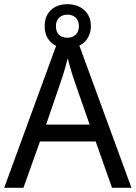

<svg xmlns="http://www.w3.org/2000/svg" viewBox="-20 -897 648 917"><path d="M515.1 0 437 -221.2H170.9L91.8 0H0L262.2 -716.8H345.2L607.9 0ZM408.2 -301.8 335.9 -508.8Q333 -517.6 328.9 -530.3Q324.7 -543 320.3 -557.6Q315.9 -572.3 311.5 -588.1Q307.1 -604 303.2 -619.1Q299.8 -604 295.4 -587.9Q291 -571.8 286.6 -556.9Q282.2 -542 278.1 -529.5Q273.9 -517.1 271 -508.8L200.2 -301.8ZM414.1 -772.9Q414.1 -748 405.5 -728.3Q397 -708.5 382.1 -694.8Q367.2 -681.2 346.7 -674.1Q326.2 -667 302.2 -667Q277.8 -667 257.8 -674.1Q237.8 -681.2 223.4 -694.8Q209 -708.5 201.2 -727.8Q193.4 -747.1 193.4 -772Q193.4 -796.9 201.2 -816.2Q209 -835.4 223.4 -849.1Q237.8 -862.8 257.8 -869.9Q277.8 -877 302.2 -877Q325.7 -877 346.2 -869.9Q366.7 -862.8 381.8 -849.4Q397 -835.9 405.5 -816.7Q414.1 -797.4 414.1 -772.9ZM356.9 -772Q356.9 -797.9 341.6 -812.5Q326.2 -827.1 302.2 -827.1Q277.8 -827.1 262.5 -812.5Q247.1 -797.9 247.1 -772Q247.1 -746.1 261 -731.4Q274.9 -716.8 302.2 -716.8Q326.2 -716.8 341.6 -731.4Q356.9 -746.1 356.9 -772Z"/></svg>

Font: Droid Sans
Style: Regular
Weight: 400
Version: Version 1.00 build 113